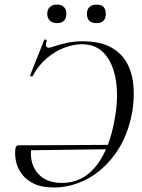

<svg xmlns="http://www.w3.org/2000/svg" viewBox="-20 -819 631 851"><path d="M218.8 12Q164.4 12 129.4 -5.4Q94.4 -22.8 75.2 -49.7Q56 -76.6 50.3 -106.7Q44.6 -136.8 48.8 -163Q52.4 -175 61.8 -175H120Q107.6 -100.4 144.5 -54.3Q181.4 -8.2 254.6 -8.2Q345.8 -8.2 405.3 -82.5Q464.8 -156.8 487.8 -288Q505.6 -383.4 494.3 -458.9Q483 -534.4 445.3 -578.7Q407.6 -623 342.6 -623Q308 -623 267.2 -608.2Q226.4 -593.4 189 -562.3Q151.6 -531.2 124.8 -482.2Q123.4 -478.2 118 -480.7Q112.6 -483.2 113.6 -485.4L175.6 -641.2Q177.6 -645.4 183.2 -643.3Q188.8 -641.2 186.8 -637.4Q180.8 -619.2 186.2 -611.9Q191.6 -604.6 206.8 -609.4Q248.4 -623 278.5 -629.5Q308.6 -636 344.6 -636Q425.4 -636 473.8 -608.3Q522.2 -580.6 545.3 -534.6Q568.4 -488.6 571.9 -433.6Q575.4 -378.6 566.2 -324Q547.2 -217 494 -141.5Q440.8 -66 368.7 -27Q296.6 12 218.8 12ZM94 -152.8 98 -175 482 -177 480 -157.8ZM232.4 -716.6Q213 -716.6 201.2 -727.5Q189.4 -738.4 189.4 -758Q189.4 -777.2 201.2 -788Q213 -798.8 232.4 -798.8Q252.6 -798.8 263.3 -788Q274 -777.2 274 -758Q274 -716.6 232.4 -716.6ZM408 -716.6Q365.2 -716.6 365.2 -758Q365.2 -777.2 376.5 -787.9Q387.8 -798.6 408 -798.6Q448.8 -798.6 448.8 -758Q448.8 -716.6 408 -716.6Z"/></svg>

Font: Cormorant Garamond Light
Style: Italic
Weight: 300
Italic angle: -10°
Designer: Christian Thalmann (Catharsis Fonts)
Foundry: Catharsis Fonts
Version: Version 4.001